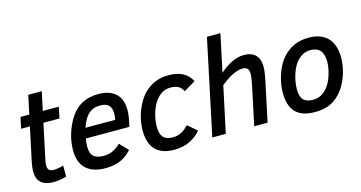

<svg xmlns="http://www.w3.org/2000/svg" viewBox="-78 -1063 2664 1415"><g transform="rotate(-15 1254.0 -356.0)"><path d="M284.2 0Q260.7 7.3 234.4 11.2Q208 15.1 186 15.1Q151.9 15.1 127.9 7.1Q104 -1 88.6 -15.9Q73.2 -30.8 66.2 -51.5Q59.1 -72.3 59.1 -98.1Q59.1 -113.3 61 -131.3Q63 -149.4 66.9 -168L122.1 -426.8H55.2L73.2 -512.2H140.1L170.9 -654.8H273.9L243.2 -512.2H365.2L348.1 -426.8H225.1L170.9 -170.9Q167 -155.3 165 -141.8Q163.1 -128.4 163.1 -118.2Q163.1 -93.3 174.6 -82.5Q186 -71.8 208 -71.8Q225.1 -71.8 246.3 -75.4Q267.6 -79.1 284.2 -85Z M498 -233.9Q494.1 -217.3 492.7 -201.9Q491.2 -186.5 491.2 -172.9Q491.2 -119.6 516.1 -97.9Q541 -76.2 592.3 -76.2Q631.3 -76.2 662.8 -91.1Q694.3 -106 722.2 -133.8L783.2 -69.8Q764.6 -49.8 744.1 -33.9Q723.6 -18.1 699.5 -7.1Q675.3 3.9 646.2 9.5Q617.2 15.1 582 15.1Q530.8 15.1 493.4 2Q456.1 -11.2 431.4 -35.6Q406.7 -60.1 395 -94.7Q383.3 -129.4 383.3 -172.9Q383.3 -204.1 388.2 -236.6Q393.1 -269 403.1 -301.3Q413.1 -333.5 427.7 -364.3Q442.4 -395 461.4 -422.9Q477.5 -446.3 498.3 -465.6Q519 -484.9 544.7 -498.5Q570.3 -512.2 601.6 -519.5Q632.8 -526.9 669.4 -526.9Q714.8 -526.9 748.5 -515.1Q782.2 -503.4 804.4 -481.7Q826.7 -460 837.4 -428.7Q848.1 -397.5 848.1 -357.9Q848.1 -352.5 847.7 -344.5Q847.2 -336.4 846.2 -326.9Q845.2 -317.4 844 -307.6Q842.8 -297.9 841.3 -290L829.1 -233.9ZM742.2 -311Q744.6 -323.7 745.8 -335.7Q747.1 -347.7 747.1 -357.9Q747.1 -399.4 727.3 -420.7Q707.5 -441.9 661.1 -441.9Q626.5 -441.9 601.6 -430.2Q576.7 -418.5 558.1 -395Q545.4 -379.4 534.4 -357.7Q523.4 -335.9 515.1 -311Z M1311.5 -76.2Q1276.4 -34.7 1225.6 -9.8Q1174.8 15.1 1109.4 15.1Q1057.6 15.1 1021 1.7Q984.4 -11.7 961.2 -37.4Q938 -63 927.2 -99.9Q916.5 -136.7 916.5 -184.1Q916.5 -214.8 922.9 -252.2Q929.2 -289.6 943.4 -327.6Q957.5 -365.7 980 -401.6Q1002.4 -437.5 1034.2 -465.3Q1065.9 -493.2 1107.7 -510Q1149.4 -526.9 1202.6 -526.9Q1270.5 -526.9 1313.7 -503.9Q1356.9 -481 1380.4 -435.1L1291.5 -381.8Q1278.8 -409.2 1256.3 -422.1Q1233.9 -435.1 1195.3 -435.1Q1165 -435.1 1140.6 -422.9Q1116.2 -410.6 1097.2 -390.6Q1078.1 -370.6 1064.5 -344.5Q1050.8 -318.4 1041.7 -290Q1032.7 -261.7 1028.6 -233.4Q1024.4 -205.1 1024.4 -181.2Q1024.4 -157.2 1029.1 -137.7Q1033.7 -118.2 1044.7 -104.5Q1055.7 -90.8 1074.2 -83.5Q1092.8 -76.2 1120.6 -76.2Q1156.7 -76.2 1185.8 -91.8Q1214.8 -107.4 1241.2 -136.2Z M1719.2 0 1781.2 -292Q1786.6 -319.3 1790 -341.1Q1793.5 -362.8 1793.5 -383.8Q1793.5 -408.2 1782.2 -420.7Q1771 -433.1 1744.6 -433.1Q1726.6 -433.1 1706.1 -427Q1685.5 -420.9 1663.8 -409.9Q1642.1 -398.9 1620.4 -384Q1598.6 -369.1 1577.6 -352.1L1502.4 0H1399.4L1553.2 -727.1H1656.2L1595.2 -440.9Q1615.7 -459 1637.7 -474.6Q1659.7 -490.2 1682.9 -502Q1706.1 -513.7 1730.2 -520.3Q1754.4 -526.9 1779.3 -526.9Q1813 -526.9 1836.2 -517.3Q1859.4 -507.8 1873.3 -491.7Q1887.2 -475.6 1893.3 -453.9Q1899.4 -432.1 1899.4 -407.2Q1899.4 -386.7 1896 -361.8Q1892.6 -336.9 1887.2 -312L1821.3 0Z M1986.3 -185.1Q1986.3 -211.4 1991.2 -244.6Q1996.1 -277.8 2007.1 -312.7Q2018.1 -347.7 2035.9 -382.1Q2053.7 -416.5 2080.1 -444.8Q2114.7 -482.4 2162.1 -504.6Q2209.5 -526.9 2275.4 -526.9Q2320.8 -526.9 2356.7 -514.2Q2392.6 -501.5 2417.7 -476.1Q2442.9 -450.7 2456.1 -412.1Q2469.2 -373.5 2469.2 -321.8Q2469.2 -294.9 2463.9 -260.7Q2458.5 -226.6 2446.3 -190.4Q2434.1 -154.3 2414.3 -119.4Q2394.5 -84.5 2366.2 -56.2Q2348.1 -38.1 2328.4 -24.7Q2308.6 -11.2 2286.1 -2.4Q2263.7 6.3 2237.5 10.7Q2211.4 15.1 2181.2 15.1Q2127.9 15.1 2090.8 1.7Q2053.7 -11.7 2030.5 -37.4Q2007.3 -63 1996.8 -100.1Q1986.3 -137.2 1986.3 -185.1ZM2093.3 -182.1Q2093.3 -155.3 2098.4 -135.5Q2103.5 -115.7 2115 -102.5Q2126.5 -89.4 2145 -82.8Q2163.6 -76.2 2190.4 -76.2Q2223.6 -76.2 2249.8 -89.8Q2275.9 -103.5 2296.4 -127Q2311.5 -144.5 2324 -168.5Q2336.4 -192.4 2344.7 -218.5Q2353 -244.6 2357.7 -271.2Q2362.3 -297.9 2362.3 -320.8Q2362.3 -435.1 2264.2 -435.1Q2229 -435.1 2201.4 -419.2Q2173.8 -403.3 2153.3 -377Q2139.2 -358.9 2128.2 -335.4Q2117.2 -312 2109.4 -285.9Q2101.6 -259.8 2097.4 -233.2Q2093.3 -206.5 2093.3 -182.1Z"/></g></svg>

Font: Clear Sans Medium
Style: Italic
Weight: 500
Italic angle: -12°
Foundry: Intel Corporation
Version: Version 1.00